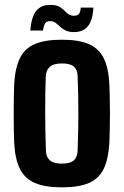

<svg xmlns="http://www.w3.org/2000/svg" viewBox="-20 -776 518 805"><path d="M239.5 9.5Q168.5 9.5 126 -9Q83.5 -27.5 63.2 -68.5Q43 -109.5 39.5 -176.5Q38.5 -198.5 38 -230.8Q37.5 -263 37.5 -299.2Q37.5 -335.5 38 -368.5Q38.5 -401.5 39.5 -424Q43.5 -492 63.8 -532.8Q84 -573.5 126.5 -591.5Q169 -609.5 239.5 -609.5Q311.5 -609.5 353.8 -590.5Q396 -571.5 415.5 -530.8Q435 -490 438.5 -424Q439.5 -401.5 440.2 -368.8Q441 -336 441 -300.5Q441 -265 440.2 -232.2Q439.5 -199.5 438.5 -176.5Q434.5 -109.5 415 -68.5Q395.5 -27.5 353.2 -9Q311 9.5 239.5 9.5ZM239.5 -90Q275 -90 289.8 -103.8Q304.5 -117.5 305.5 -144Q307 -188.5 307.8 -227.5Q308.5 -266.5 308.5 -303.2Q308.5 -340 307.8 -377.5Q307 -415 305.5 -457Q304.5 -483.5 289.8 -496.8Q275 -510 239.5 -510Q204.5 -510 188.8 -495.8Q173 -481.5 172 -456.5Q170.5 -423.5 170 -386Q169.5 -348.5 169.5 -308.2Q169.5 -268 170.2 -226.8Q171 -185.5 172.5 -144Q173.5 -117.5 189 -103.8Q204.5 -90 239.5 -90ZM318.5 -744H371.5Q368.5 -690 348.2 -665.8Q328 -641.5 291 -641.5Q268 -641.5 254.5 -648.5Q241 -655.5 231.5 -664.5Q222 -673.5 212.8 -680.5Q203.5 -687.5 189.5 -687.5Q175 -687.5 169 -677.8Q163 -668 160 -648H107Q111.5 -704.5 131.5 -730Q151.5 -755.5 190.5 -755.5Q213.5 -755.5 226.8 -748.8Q240 -742 248.8 -732.8Q257.5 -723.5 266.5 -716.8Q275.5 -710 290.5 -710Q305.5 -710 311.8 -719Q318 -728 318.5 -744Z"/></svg>

Font: Big Shoulders Text Thin ExtraBold
Style: Regular
Weight: 800
Version: Version 2.002